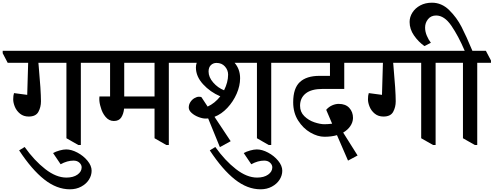

<svg xmlns="http://www.w3.org/2000/svg" viewBox="-60 -1034 3664 1425"><path d="M642 -585V-568H540V42H521L433 -8V-568H225L227 -546Q244 -359 244 -282Q244 -239 225 -204Q206 -169 153 -169Q115 -169 89 -190Q63 -211 50.5 -241Q38 -271 38 -297Q38 -325 44 -343L142 -330L149 -568H-3L-40 -639V-657H603Z M433 284Q484 284 515 262Q546 240 546 208Q546 189 529.5 173.5Q513 158 486 158Q439 158 390 185L334 102Q353 91 381.5 83Q410 75 431 75Q470 75 514.5 98.5Q559 122 589.5 159Q620 196 620 233Q620 268 600 299.5Q580 331 543 351Q506 371 459 371Q361 371 268.5 298Q176 225 82 82L123 57Q195 158 276 221Q357 284 433 284Z M1295 -585V-568H1193V42H1174L1087 -8V-228H861Q857 -189 840 -162.5Q823 -136 785 -136Q749 -136 723.5 -166.5Q698 -197 688 -237Q677 -270 677 -300Q677 -312 678 -318H757V-568H639L602 -639V-657H1257ZM1087 -318V-568H862V-318Z M1953 -568V42H1934L1847 -8V-568H1681Q1722 -521 1722 -453Q1722 -397 1696.5 -338.5Q1671 -280 1627.5 -233.5Q1584 -187 1532 -167L1652 14L1572 58L1485 -155Q1478 -154 1466 -154Q1443 -154 1413 -165.5Q1383 -177 1362 -196Q1341 -215 1341 -236Q1341 -258 1353 -276.5Q1365 -295 1383 -305.5Q1401 -316 1416 -316Q1429 -316 1435 -313L1481 -243Q1534 -267 1575 -319Q1500 -351 1447 -409Q1394 -467 1394 -533Q1394 -552 1400 -568H1293L1256 -639V-657H2017L2055 -585V-568ZM1547 -567Q1522 -567 1505 -550.5Q1488 -534 1488 -503Q1488 -461 1522.5 -421.5Q1557 -382 1603 -364Q1633 -424 1633 -480Q1633 -514 1609.5 -540.5Q1586 -567 1547 -567Z M1848 284Q1899 284 1930 262Q1961 240 1961 208Q1961 189 1944.5 173.5Q1928 158 1901 158Q1854 158 1805 185L1749 102Q1768 91 1796.5 83Q1825 75 1846 75Q1885 75 1929.5 98.5Q1974 122 2004.5 159Q2035 196 2035 233Q2035 268 2015 299.5Q1995 331 1958 351Q1921 371 1874 371Q1776 371 1683.5 298Q1591 225 1497 82L1538 57Q1610 158 1691 221Q1772 284 1848 284Z M2633 -585V-568H2495V-374H2334Q2251 -374 2209 -340.5Q2167 -307 2167 -249Q2167 -203 2198.5 -172Q2230 -141 2273 -126.5Q2316 -112 2348 -112Q2373 -112 2405 -116L2361 -219Q2380 -241 2405 -252Q2430 -263 2454 -263Q2505 -263 2532.5 -233Q2560 -203 2560 -158Q2559 -126 2540 -98Q2521 -70 2487 -50L2594 120L2523 158L2441 -31Q2401 -19 2348 -19Q2298 -19 2244 -50Q2190 -81 2153 -139Q2116 -197 2116 -275Q2116 -379 2165.5 -425Q2215 -471 2311 -471H2389V-568H2052L2015 -639V-657H2596Z M3275 -585V-568H3173V42H3154L3066 -8V-568H2858L2860 -546Q2877 -359 2877 -282Q2877 -239 2858 -204Q2839 -169 2786 -169Q2748 -169 2722 -190Q2696 -211 2683.5 -241Q2671 -271 2671 -297Q2671 -325 2677 -343L2775 -330L2782 -568H2630L2593 -639V-657H3236Z M3584 -585V-568H3482V42H3464L3376 -8V-568H3271L3234 -639V-657H3389Q3342 -767 3290 -843Q3238 -919 3177 -919Q3139 -919 3117 -892Q3095 -865 3095 -829Q3095 -799 3108 -768.5Q3121 -738 3137 -718V-716L3090 -692Q3045 -724 3012.5 -771Q2980 -818 2980 -871Q2980 -908 3001 -941Q3022 -974 3059.5 -994Q3097 -1014 3146 -1014Q3218 -1014 3274 -959Q3330 -904 3366 -833.5Q3402 -763 3446 -657H3546Z"/></svg>

Font: Martel
Style: Bold
Weight: 700
Designer: Dan Reynolds
Foundry: Dan Reynolds
Version: Version 1.001; ttfautohint (v1.1) -l 5 -r 5 -G 72 -x 0 -D la